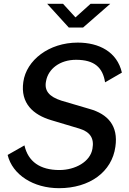

<svg xmlns="http://www.w3.org/2000/svg" viewBox="-20 -974 677 1005"><path d="M289 11C449 11 566 -74 584 -206C600 -315 545 -377 448 -404L302 -447C236 -468 211 -500 221 -549C232 -613 293 -661 378 -661C475 -661 518 -620 530 -543L618 -594C593 -703 498 -751 387 -751C236 -751 118 -659 102 -545C86 -433 154 -373 248 -345L395 -301C451 -284 474 -251 464 -196C453 -127 373 -84 291 -84C190 -84 127 -128 108 -213L20 -163C45 -59 155 11 289 11ZM375 -883 310 -954H227L340 -830H415L557 -954H454Z"/></svg>

Font: Cheyenne Sans Medium
Style: Italic
Weight: 500
Italic angle: -8.13011°
Designer: The Public Sans project authors (U.S. Web Design System), Libre Franklin designed by Pablo Impallari and Rodrigo Fuenzal
Foundry: The Cheyenne Sans Project Authors
Version: Version 2.007